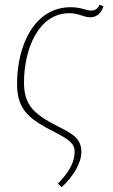

<svg xmlns="http://www.w3.org/2000/svg" viewBox="-20 -572 469 800"><path d="M237 208C286 162 319 108 319 61C319 5 282 -15 220 -46C118 -98 80 -137 80 -228C80 -367 140 -517 269 -517C310 -517 327 -500 356 -500C389 -500 405 -525 411 -546L395 -552C389 -540 380 -528 361 -528C337 -528 318 -542 275 -542C123 -542 51 -383 51 -222C51 -108 110 -72 209 -21C271 11 291 28 291 60C291 116 251 163 221 193Z"/></svg>

Font: Noto Serif SemiCondensed Thin
Style: Italic
Weight: 100
Width: 4
Italic angle: -12°
Designer: Monotype Design Team
Foundry: Monotype Imaging Inc.
Version: Version 2.013